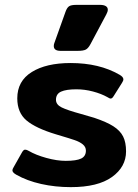

<svg xmlns="http://www.w3.org/2000/svg" viewBox="-20 -754 569 789"><path d="M201 -565Q201 -572 204 -579L249 -705Q255 -722 263.5 -728Q272 -734 294 -734H391Q406 -734 414.5 -729Q423 -724 423 -714Q423 -706 417 -695L352 -573Q343 -556 333 -550.5Q323 -545 299 -545H229Q201 -545 201 -565ZM47 -36Q31 -45 31 -54Q31 -59 36 -67L71 -129Q77 -139 83 -139Q90 -139 98 -134Q127 -117 170.5 -105Q214 -93 250 -93Q294 -93 313.5 -102.5Q333 -112 333 -135Q333 -150 320.5 -160.5Q308 -171 286 -178.5Q264 -186 210 -202Q127 -227 89 -259Q51 -291 51 -350Q51 -421 110.5 -458Q170 -495 270 -495Q388 -495 471 -447Q487 -438 487 -428Q487 -422 481 -413L447 -359Q441 -349 435 -349Q430 -349 421 -355Q396 -369 362 -378Q328 -387 294 -387Q252 -387 231 -377.5Q210 -368 210 -344Q210 -324 233.5 -312.5Q257 -301 312 -286L367 -270Q418 -253 446 -235Q474 -217 486 -193Q498 -169 498 -132Q498 -68 440 -26.5Q382 15 271 15Q207 15 149 2Q91 -11 47 -36Z"/></svg>

Font: Mitr Medium
Style: Regular
Weight: 500
Designer: Thanarat Vachiruckul
Foundry: Cadson Demak
Version: Version 1.002